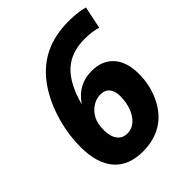

<svg xmlns="http://www.w3.org/2000/svg" viewBox="-206 -845 974 974"><g transform="rotate(-45 281.5 -357.5)"><path d="M43 -229Q43 -327.6 72.8 -422.1Q102.5 -516.6 154.5 -585.7Q206.5 -654.8 279.8 -689.9Q353 -725.1 454.1 -725.1Q515.1 -725.1 563 -711.9L538.1 -591.8Q497.1 -604 444.8 -604Q350.1 -604 291.7 -551.3Q233.4 -498.5 201.2 -382.8H203.1Q259.3 -463.9 355 -463.9Q431.6 -463.9 473.4 -416.5Q515.1 -369.1 515.1 -283.2Q515.1 -200.7 480.5 -130.1Q445.8 -59.6 387.5 -24.9Q329.1 9.8 252 9.8Q148.4 9.8 95.7 -52.2Q43 -114.3 43 -229ZM258.8 -110.8Q307.1 -110.8 337.6 -156.7Q368.2 -202.6 368.2 -272Q368.2 -306.6 351.8 -327.4Q335.4 -348.1 301.8 -348.1Q272.5 -348.1 245.8 -330.8Q219.2 -313.5 203.1 -284.2Q187 -254.9 187 -206.1Q187 -161.6 206.5 -136.2Q226.1 -110.8 258.8 -110.8Z"/></g></svg>

Font: Zoram GWebM
Style: Bold Italic
Weight: 700
Italic angle: -12°
Foundry: Ascender Corporation
Version: Version 1.000